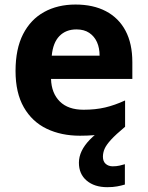

<svg xmlns="http://www.w3.org/2000/svg" viewBox="-20 -576 637 829"><path d="M424.4 100.7Q424.4 120.9 436.4 131.5Q448.4 142.1 466.9 142.1Q482.7 142.1 496.4 139Q510 135.9 519.2 133V220.8Q504 225.4 485.7 228.8Q467.5 232.2 443.2 232.2Q387.7 232.2 354.2 203.8Q320.7 175.5 320.7 126.6Q320.7 101.3 332.4 76.4Q344.2 51.5 367.8 27.1Q391.4 2.7 426.1 -21.1L520.1 -28.7Q480.1 4.6 459.3 27.3Q438.6 50.1 431.5 66.8Q424.4 83.4 424.4 100.7ZM306 -556.4Q382.4 -556.4 437.3 -527.6Q492.3 -498.8 521.9 -443.4Q551.4 -388 551.4 -307.7V-235.1H200.3Q202.3 -173.4 238.3 -137.8Q274.2 -102.2 340.8 -102.2Q392.4 -102.2 434 -112Q475.7 -121.8 520.1 -142.3V-28.7Q479.7 -8.8 435.1 0.6Q390.6 10 325.2 10Q244.3 10 181.6 -20.1Q118.8 -50.2 82.9 -112.6Q47.1 -175 47.1 -269.5Q47.1 -364.8 79.6 -428.4Q112.2 -492 170.6 -524.2Q228.9 -556.4 306 -556.4ZM309.9 -449Q264.6 -449 236.6 -420.4Q208.7 -391.8 203.5 -335.6H410Q410 -368.8 398.8 -394Q387.5 -419.1 365.4 -434.1Q343.3 -449 309.9 -449Z"/></svg>

Font: Noto Sans Khmer UI
Style: Regular
Weight: 400
Designer: Danh Hong and the Monotype Design Team
Foundry: Monotype Imaging Inc.
Version: Version 2.002